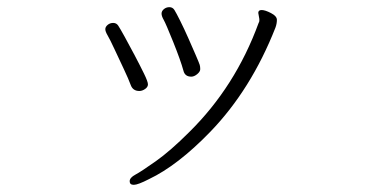

<svg xmlns="http://www.w3.org/2000/svg" viewBox="-20 -476 1040 536"><path d="M514 -262Q522 -262 530.5 -269Q539 -276 539 -283Q539 -290 537.5 -295Q536 -300 526.5 -322Q517 -344 505.5 -370Q494 -396 483 -418Q472 -440 467 -448Q462 -456 453 -456Q444 -456 437.5 -450.5Q431 -445 431 -438Q431 -431 437 -420.5Q443 -410 463.5 -359Q484 -308 492 -279Q496 -262 514 -262ZM701 -440 704 -423V-418Q704 -415 702 -412Q637 -234 508 -107Q456 -55 415 -26Q374 3 358 11.5Q342 20 342 30Q342 40 353.5 40Q365 40 396 24Q476 -14 567 -108Q681 -226 749 -399Q753 -410 753 -420.5Q753 -431 736.5 -439.5Q720 -448 710.5 -448Q701 -448 701 -440ZM369 -222Q377 -222 385 -227.5Q393 -233 393 -240.5Q393 -248 382 -270.5Q371 -293 356 -321.5Q341 -350 328 -373.5Q315 -397 310 -404.5Q305 -412 296 -412Q287 -412 280.5 -406.5Q274 -401 274 -394.5Q274 -388 280.5 -377Q287 -366 300 -338Q313 -310 326 -282.5Q339 -255 345 -238.5Q351 -222 369 -222Z"/></svg>

Font: LXGW WenKai TC Light
Style: Regular
Weight: 300
Designer: LXGW / Fontworks Inc.
Foundry: LXGW / Fontworks Inc.
Version: Version 1.330